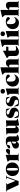

<svg xmlns="http://www.w3.org/2000/svg" viewBox="3515 -4324 808 7922"><g transform="rotate(-90 3919.0 -363.0)"><path d="M587 -482 406 0H249.5L25.5 -475L-21.5 -497V-512H323.5V-495.5L271 -481L416.5 -124L545 -483L492.5 -495.5V-512H634.5V-495.5Z M888 15Q805 15 743.8 -19Q682.5 -53 648.8 -113.2Q615 -173.5 615 -253Q615 -334.5 652 -396Q689 -457.5 754.2 -492.2Q819.5 -527 903 -527Q987.5 -527 1048.8 -493.2Q1110 -459.5 1143.2 -399Q1176.5 -338.5 1176.5 -259Q1176.5 -177.5 1138.8 -115.8Q1101 -54 1036 -19.5Q971 15 888 15ZM897 -24.5Q931 -24.5 941 -72Q951 -119.5 951 -235.5Q951 -361.5 941.8 -424.2Q932.5 -487 894 -487Q860.5 -487 850.2 -439.5Q840 -392 840 -276.5Q840 -150.5 849.5 -87.5Q859 -24.5 897 -24.5Z M1672.5 -523.5Q1704 -523.5 1722 -503.5Q1740 -483.5 1740 -451.5Q1740 -410.5 1712.5 -380.2Q1685 -350 1646.5 -350Q1619.5 -350 1601.8 -354.2Q1584 -358.5 1568.2 -362.8Q1552.5 -367 1531 -367Q1504.5 -367 1489 -359.5V-34L1542 -16.5V0H1227V-16.5L1270 -34V-369L1214 -441.5V-458L1475.5 -527H1489V-392Q1539 -449.5 1570.2 -477.5Q1601.5 -505.5 1624.5 -514.5Q1647.5 -523.5 1672.5 -523.5Z M2321.5 -45.5Q2282 -13.5 2245.2 0.8Q2208.5 15 2158 15Q2100.5 15 2072.2 -11.5Q2044 -38 2037 -99.5Q2018.5 -39 1984.2 -12.8Q1950 13.5 1902 13.5Q1823.5 13.5 1786.2 -23.8Q1749 -61 1749 -121Q1749 -150.5 1759 -174.2Q1769 -198 1798 -219.8Q1827 -241.5 1883.5 -264.2Q1940 -287 2033.5 -314.5V-396Q2033.5 -430 2014 -450.5Q1994.5 -471 1954 -471Q1924.5 -471 1903.5 -469Q1897 -424 1891.8 -405.8Q1886.5 -387.5 1879 -376.5Q1870 -364 1852.2 -355.5Q1834.5 -347 1811.5 -347Q1781 -347 1767.8 -356.5Q1754.5 -366 1754.5 -381Q1754.5 -404.5 1779 -429.8Q1803.5 -455 1845.2 -477.2Q1887 -499.5 1940.5 -513.2Q1994 -527 2051.5 -527Q2162 -527 2207.2 -480.8Q2252.5 -434.5 2252.5 -354V-100Q2252.5 -69 2282 -69Q2301.5 -69 2321.5 -76.5ZM1956.5 -174.5Q1956.5 -135 1967.8 -118.8Q1979 -102.5 2000 -102.5Q2015.5 -102.5 2024.5 -113.5Q2033.5 -124.5 2033.5 -154.5V-285.5Q1984.5 -263.5 1970.5 -239.2Q1956.5 -215 1956.5 -174.5Z M2597 -175Q2597 -144.5 2609.2 -133Q2621.5 -121.5 2646 -121.5Q2667 -121.5 2691 -130.5V-452L2643.5 -488V-504.5L2918 -519.5L2910 -460.5V-92L2979.5 -45V-29.5L2720 21.5H2705.5L2691 -75.5V-98.5Q2651.5 -50 2624.8 -27Q2598 -4 2572.5 3Q2547 10 2511.5 10Q2448 10 2413 -26Q2378 -62 2378 -126V-450.5L2325.5 -488V-504.5L2599.5 -519.5L2597 -462Z M3237.5 -527Q3284 -527 3318 -521.2Q3352 -515.5 3387 -504L3410.5 -363H3394.5L3316.5 -478.5Q3298.5 -488 3280.8 -492Q3263 -496 3245.5 -496Q3158.5 -496 3158.5 -440.5Q3158.5 -424 3167.8 -411Q3177 -398 3204.5 -385.8Q3232 -373.5 3288 -358.5Q3371.5 -336.5 3405.5 -291.8Q3439.5 -247 3439.5 -180Q3439.5 -123 3408.5 -79Q3377.5 -35 3321.5 -10Q3265.5 15 3189.5 15Q3133 15 3094.5 7.5Q3056 0 3031.5 -11.5L3005 -173.5H3024L3114.5 -31Q3132.5 -23 3152.5 -19.2Q3172.5 -15.5 3192 -15.5Q3236.5 -15.5 3262.8 -35Q3289 -54.5 3289 -95Q3289 -126.5 3262 -147.8Q3235 -169 3160.5 -188Q3086 -207 3048.2 -242.5Q3010.5 -278 3010.5 -340Q3010.5 -395.5 3039 -437.5Q3067.5 -479.5 3118.8 -503.2Q3170 -527 3237.5 -527Z M3714.5 -527Q3761 -527 3795 -521.2Q3829 -515.5 3864 -504L3887.5 -363H3871.5L3793.5 -478.5Q3775.5 -488 3757.8 -492Q3740 -496 3722.5 -496Q3635.5 -496 3635.5 -440.5Q3635.5 -424 3644.8 -411Q3654 -398 3681.5 -385.8Q3709 -373.5 3765 -358.5Q3848.5 -336.5 3882.5 -291.8Q3916.5 -247 3916.5 -180Q3916.5 -123 3885.5 -79Q3854.5 -35 3798.5 -10Q3742.5 15 3666.5 15Q3610 15 3571.5 7.5Q3533 0 3508.5 -11.5L3482 -173.5H3501L3591.5 -31Q3609.5 -23 3629.5 -19.2Q3649.5 -15.5 3669 -15.5Q3713.5 -15.5 3739.8 -35Q3766 -54.5 3766 -95Q3766 -126.5 3739 -147.8Q3712 -169 3637.5 -188Q3563 -207 3525.2 -242.5Q3487.5 -278 3487.5 -340Q3487.5 -395.5 3516 -437.5Q3544.5 -479.5 3595.8 -503.2Q3647 -527 3714.5 -527Z M4114.5 -561Q4069 -561 4042.5 -589.2Q4016 -617.5 4016 -656Q4016 -693 4042.5 -719Q4069 -745 4114.5 -745Q4160.5 -745 4186.2 -719Q4212 -693 4212 -656Q4212 -617.5 4186.2 -589.2Q4160.5 -561 4114.5 -561ZM4228.5 -527V-32.5L4266 -16.5V0H3966.5V-16.5L4009.5 -34V-369L3953.5 -441.5V-458L4215 -527Z M4610.5 -527Q4683.5 -527 4725.8 -511.2Q4768 -495.5 4786 -472.5Q4804 -449.5 4804 -426.5Q4804 -396 4781.2 -376.8Q4758.5 -357.5 4733 -357.5Q4727 -357.5 4714.5 -371Q4702 -384.5 4685.2 -404.2Q4668.5 -424 4649 -443.5Q4629.5 -463 4609.5 -476.5Q4589.5 -490 4571 -490Q4553 -490 4539.2 -478Q4525.5 -466 4518 -435.2Q4510.5 -404.5 4510.5 -348Q4510.5 -223 4548 -172.8Q4585.5 -122.5 4654 -122.5Q4697 -122.5 4726.8 -133.8Q4756.5 -145 4794.5 -179.5L4809 -166.5Q4772.5 -98 4736 -58.2Q4699.5 -18.5 4659 -1.8Q4618.5 15 4569 15Q4489.5 15 4431 -16.5Q4372.5 -48 4340.5 -106.5Q4308.5 -165 4308.5 -246Q4308.5 -306 4332 -357.2Q4355.5 -408.5 4397.2 -446.5Q4439 -484.5 4493.8 -505.8Q4548.5 -527 4610.5 -527Z M5138 0H4838.5V-16.5L4881.5 -34V-569L4800.5 -661.5V-678L5087 -747H5100.5V-405.5Q5143 -458 5171.8 -482.8Q5200.5 -507.5 5227.2 -514.8Q5254 -522 5291 -522Q5358 -522 5395 -484Q5432 -446 5432 -378.5V-34L5474.5 -16.5V0H5175.5V-16.5L5213 -32.5V-329Q5213 -364.5 5199 -377.5Q5185 -390.5 5156 -390.5Q5143.5 -390.5 5130.2 -388Q5117 -385.5 5100.5 -379V-32.5L5138 -16.5Z M5786.5 -165.5Q5786.5 -134.5 5805.2 -119.5Q5824 -104.5 5866 -104.5Q5889.5 -104.5 5916 -107.5Q5942.5 -110.5 5978.5 -119V-92Q5922.5 -49.5 5881.2 -26.2Q5840 -3 5806 6Q5772 15 5738 15Q5656.5 15 5612.5 -26Q5568.5 -67 5568.5 -151.5V-397L5483.5 -470.5V-485.5L5774.5 -641H5786.5V-512H5958.5L5947 -421.5H5786.5Z M6247.5 -34 6290.5 -16.5V0H5985.5V-16.5L6028.5 -34V-584.5L5947.5 -667V-683.5L6234 -747H6247.5Z M6485.5 -561Q6440 -561 6413.5 -589.2Q6387 -617.5 6387 -656Q6387 -693 6413.5 -719Q6440 -745 6485.5 -745Q6531.5 -745 6557.2 -719Q6583 -693 6583 -656Q6583 -617.5 6557.2 -589.2Q6531.5 -561 6485.5 -561ZM6599.5 -527V-32.5L6637 -16.5V0H6337.5V-16.5L6380.5 -34V-369L6324.5 -441.5V-458L6586 -527Z M6981.5 -527Q7054.5 -527 7096.8 -511.2Q7139 -495.5 7157 -472.5Q7175 -449.5 7175 -426.5Q7175 -396 7152.2 -376.8Q7129.5 -357.5 7104 -357.5Q7098 -357.5 7085.5 -371Q7073 -384.5 7056.2 -404.2Q7039.5 -424 7020 -443.5Q7000.5 -463 6980.5 -476.5Q6960.5 -490 6942 -490Q6924 -490 6910.2 -478Q6896.5 -466 6889 -435.2Q6881.5 -404.5 6881.5 -348Q6881.5 -223 6919 -172.8Q6956.5 -122.5 7025 -122.5Q7068 -122.5 7097.8 -133.8Q7127.5 -145 7165.5 -179.5L7180 -166.5Q7143.5 -98 7107 -58.2Q7070.5 -18.5 7030 -1.8Q6989.5 15 6940 15Q6860.5 15 6802 -16.5Q6743.5 -48 6711.5 -106.5Q6679.5 -165 6679.5 -246Q6679.5 -306 6703 -357.2Q6726.5 -408.5 6768.2 -446.5Q6810 -484.5 6864.8 -505.8Q6919.5 -527 6981.5 -527Z M7509 0H7209.5V-16.5L7252.5 -34V-569L7171.5 -661.5V-678L7458 -747H7471.5V-405.5Q7514 -458 7542.8 -482.8Q7571.5 -507.5 7598.2 -514.8Q7625 -522 7662 -522Q7729 -522 7766 -484Q7803 -446 7803 -378.5V-34L7845.5 -16.5V0H7546.5V-16.5L7584 -32.5V-329Q7584 -364.5 7570 -377.5Q7556 -390.5 7527 -390.5Q7514.5 -390.5 7501.2 -388Q7488 -385.5 7471.5 -379V-32.5L7509 -16.5Z"/></g></svg>

Font: Newsreader 72pt ExtraBold
Style: Regular
Weight: 800
Designer: Hugues Gentile
Foundry: Production Type
Version: Version 1.003; ttfautohint (v1.8.3)